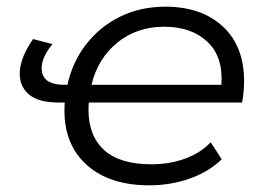

<svg xmlns="http://www.w3.org/2000/svg" viewBox="-20 -550 795 575"><path d="M427 5Q309 5 241 -55Q173 -115 173 -219Q173 -231 174 -243H155Q93 -243 64.5 -269Q36 -295 39.5 -338Q43 -381 79 -433L137 -418Q98 -370 106 -333Q114 -296 173 -296H182Q197 -365 238.5 -418Q280 -471 340.5 -500.5Q401 -530 475 -530Q583 -530 647 -471Q711 -412 711 -307Q711 -275 705 -243H246Q245 -233 245 -222Q245 -143 292 -100.5Q339 -58 433 -58Q488 -58 534.5 -75Q581 -92 611 -124L644 -73Q606 -36 549 -15.5Q492 5 427 5ZM254 -296H643Q649 -380 601 -425Q553 -470 472 -470Q390 -470 331.5 -422.5Q273 -375 254 -296Z"/></svg>

Font: Montserrat
Style: Italic
Weight: 400
Italic angle: -11.3°
Designer: Julieta Ulanovsky
Foundry: Julieta Ulanovsky
Version: Version 9.000; ttfautohint (v1.8.4.7-5d5b)